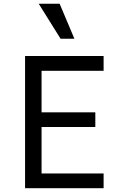

<svg xmlns="http://www.w3.org/2000/svg" viewBox="-20 -997 640 1017"><path d="M112.8 0V-700.2H528.8V-622.1H200.2V-401.9H484.9V-324.2H200.2V-78.1H528.8V0ZM374 -792H300.8L185.1 -977.1H295.9Z"/></svg>

Font: CommitMono
Style: Regular
Weight: 400
Monospace: yes
Designer: Eigil Nikolajsen
Foundry: Eigil Nikolajsen
Version: Version 1.143